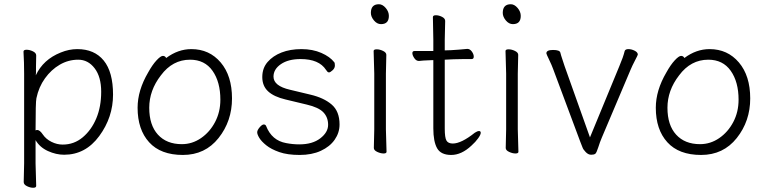

<svg xmlns="http://www.w3.org/2000/svg" viewBox="-20 -716 3622 907"><path d="M92 144 94 55V-368Q94 -421 91 -472Q91 -481 105.5 -481Q120 -481 135.5 -473.5Q151 -466 151 -454Q151 -454 150 -401Q150 -401 150 -372L149 -360Q184 -435 267 -468Q306 -484 345 -484Q426 -484 470 -430Q514 -376 514 -269Q514 -162 449 -73.5Q384 15 283 15Q245 15 206.5 -2.5Q168 -20 148 -54V56L151 162Q151 171 137 171Q123 171 107.5 163.5Q92 156 92 144ZM148 -100Q152 -102 156 -102Q168 -102 182.5 -80.5Q197 -59 223 -46Q249 -33 276 -33Q330 -33 371 -67.5Q412 -102 435 -157Q458 -212 458 -282.5Q458 -353 427 -393.5Q396 -434 349.5 -434Q303 -434 262.5 -410.5Q222 -387 192.5 -346Q163 -305 152 -252Q148 -235 148 -100Z M765 -442Q821 -484 884 -484Q969 -484 1022.5 -421Q1076 -358 1076 -251Q1076 -144 1012.5 -64Q949 16 844 16Q739 16 684.5 -44Q630 -104 630 -207Q630 -289 680 -374Q700 -410 719.5 -431Q739 -452 749.5 -452Q760 -452 765 -442ZM839 -35Q888 -35 929.5 -63.5Q971 -92 996 -139.5Q1021 -187 1021 -245Q1021 -329 984 -381.5Q947 -434 878 -434Q795 -434 740 -360Q685 -289 685 -207Q685 -125 726 -80Q767 -35 839 -35Z M1329 -246Q1274 -259 1246.5 -284.5Q1219 -310 1219 -352Q1219 -394 1244 -423Q1269 -452 1310 -468Q1351 -484 1404 -484Q1457 -484 1498 -466Q1539 -448 1559 -422Q1562 -419 1562 -406.5Q1562 -394 1551 -384Q1540 -374 1534.5 -374Q1529 -374 1526.5 -377.5Q1524 -381 1520 -386Q1487 -437 1400 -437Q1342 -437 1307 -413Q1272 -389 1272 -354Q1272 -310 1350 -292L1446 -269Q1510 -254 1547 -222Q1584 -190 1584 -128Q1584 -89 1561 -56Q1538 -23 1495.5 -3.5Q1453 16 1395.5 16Q1338 16 1299.5 2.5Q1261 -11 1238 -29.5Q1215 -48 1205 -64.5Q1195 -81 1195 -91Q1195 -101 1206.5 -114.5Q1218 -128 1226 -128Q1234 -128 1237 -121Q1264 -52 1332 -40Q1363 -34 1394 -34Q1456 -34 1493 -62.5Q1530 -91 1530 -126.5Q1530 -162 1507.5 -185.5Q1485 -209 1429 -222Z M1732 -655Q1732 -696 1770 -696Q1787 -696 1802 -678.5Q1817 -661 1817 -641Q1817 -602 1780 -602Q1761 -602 1746.5 -619.5Q1732 -637 1732 -655ZM1746 -17 1748 -105V-368L1745 -475Q1745 -483 1759.5 -483Q1774 -483 1789.5 -475.5Q1805 -468 1805 -457L1803 -368V-105L1806 1Q1806 9 1792 9Q1778 9 1762 1.5Q1746 -6 1746 -17Z M2083 -617 2081 -528V-478L2111 -479Q2147 -481 2187 -485H2188Q2200 -485 2209 -472.5Q2218 -460 2218 -448.5Q2218 -437 2208 -437H2170Q2142 -437 2122 -436L2081 -434V-108Q2081 -66 2089 -52Q2097 -38 2119 -38Q2159 -38 2223 -89Q2235 -97 2243 -97Q2251 -97 2251 -88.5Q2251 -80 2239 -63Q2227 -46 2207 -28Q2160 16 2111.5 16Q2063 16 2045 -15.5Q2027 -47 2027 -110V-432H2023Q2001 -431 1980 -430L1959 -428Q1946 -428 1937 -441.5Q1928 -455 1928 -465Q1928 -475 1938 -475H2027V-528L2025 -635Q2025 -644 2039 -644Q2053 -644 2068 -636.5Q2083 -629 2083 -617Z M2355 -655Q2355 -696 2393 -696Q2410 -696 2425 -678.5Q2440 -661 2440 -641Q2440 -602 2403 -602Q2384 -602 2369.5 -619.5Q2355 -637 2355 -655ZM2369 -17 2371 -105V-368L2368 -475Q2368 -483 2382.5 -483Q2397 -483 2412.5 -475.5Q2428 -468 2428 -457L2426 -368V-105L2429 1Q2429 9 2415 9Q2401 9 2385 1.5Q2369 -6 2369 -17Z M2561 -464Q2561 -480 2592.5 -480Q2624 -480 2627 -467.5Q2630 -455 2636 -437.5Q2642 -420 2647 -404L2767 -67L2906 -404Q2924 -446 2931 -475Q2934 -484 2948.5 -484Q2963 -484 2978 -476.5Q2993 -469 2993 -458Q2993 -456 2979.5 -430Q2966 -404 2959 -387L2823 -66Q2814 -45 2806 -19.5Q2798 6 2792 10.5Q2786 15 2772.5 15Q2759 15 2747 2.5Q2735 -10 2732 -19Q2729 -28 2721 -47L2593 -390Q2587 -407 2574 -434Q2561 -461 2561 -464Z M3213 -442Q3269 -484 3332 -484Q3417 -484 3470.5 -421Q3524 -358 3524 -251Q3524 -144 3460.5 -64Q3397 16 3292 16Q3187 16 3132.5 -44Q3078 -104 3078 -207Q3078 -289 3128 -374Q3148 -410 3167.5 -431Q3187 -452 3197.5 -452Q3208 -452 3213 -442ZM3287 -35Q3336 -35 3377.5 -63.5Q3419 -92 3444 -139.5Q3469 -187 3469 -245Q3469 -329 3432 -381.5Q3395 -434 3326 -434Q3243 -434 3188 -360Q3133 -289 3133 -207Q3133 -125 3174 -80Q3215 -35 3287 -35Z"/></svg>

Font: LXGW WenKai Lite Light
Style: Regular
Weight: 300
Designer: LXGW / Fontworks Inc.
Foundry: LXGW / Fontworks Inc.
Version: Version 1.511; March 25, 2025